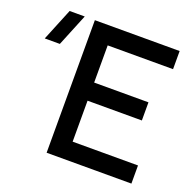

<svg xmlns="http://www.w3.org/2000/svg" viewBox="-127 -850 989 980"><g transform="rotate(20 368.0 -360.0)"><path d="M686 0V-98.5H331V-321H626V-419.5H331V-621.5H686V-720H225.5V0ZM170.5 -720H88.5L17 -545H99Z"/></g></svg>

Font: Vela Sans SemBd
Style: Regular
Weight: 600
Designer: Principal design: Mikhail Sharanda - project Manrope.
Design modification: Ravid Balaliev
Foundry: Mikhail Sharanda
Version: Version 1.001